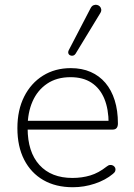

<svg xmlns="http://www.w3.org/2000/svg" viewBox="-20 -778 563 806"><path d="M286 8Q214 8 162 -22Q110 -52 81.5 -107.5Q53 -163 53 -240Q53 -316 81.5 -372.5Q110 -429 160.5 -460.5Q211 -492 277 -492Q324 -492 360.5 -476Q397 -460 422.5 -430Q448 -400 461.5 -357Q475 -314 475 -260Q475 -247 469.5 -240.5Q464 -234 453 -234H80V-271H453L436 -259Q436 -320 418 -363.5Q400 -407 364.5 -430.5Q329 -454 276 -454Q218 -454 177.5 -426.5Q137 -399 116.5 -352Q96 -305 96 -245V-240Q96 -140 145.5 -85.5Q195 -31 284 -31Q324 -31 359 -41.5Q394 -52 428 -79Q435 -85 442.5 -85.5Q450 -86 455.5 -82.5Q461 -79 463.5 -73.5Q466 -68 464 -61Q462 -54 454 -48Q423 -22 378 -7Q333 8 286 8ZM297 -552Q293 -546 287 -544.5Q281 -543 275 -545.5Q269 -548 267 -554Q265 -560 269 -568L360 -743Q365 -753 372.5 -756Q380 -759 387 -757.5Q394 -756 399 -751Q404 -746 405 -738.5Q406 -731 401 -723Z"/></svg>

Font: Nunito ExtraLight
Style: Regular
Weight: 200
Designer: Vernon Adams
Foundry: Vernon Adams
Version: Version 3.602